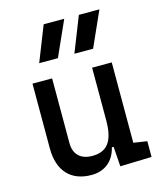

<svg xmlns="http://www.w3.org/2000/svg" viewBox="-119 -882 823 978"><g transform="rotate(-15 293.0 -392.5)"><path d="M242.2 9.8C311.5 9.8 361.3 -29.3 377.9 -99.6H387.2L394.5 4.9L560.5 0V-83L489.3 -93.8V-517.6H385.7V-239.3C385.7 -126.5 346.7 -83 271.5 -83C210.4 -83 174.8 -116.2 174.8 -175.8V-517.6H71.3V-175.8C71.3 -57.6 133.3 9.8 242.2 9.8ZM131.3 -609.4H230L313 -794.9H204.6ZM316.9 -609.4H415.5L498.5 -794.9H390.1Z"/></g></svg>

Font: CaskaydiaCove Nerd Font
Style: Regular
Weight: 400
Designer: Aaron Bell
Foundry: Saja Typeworks
Version: Version 2111.1;Nerd Fonts 2.3.3